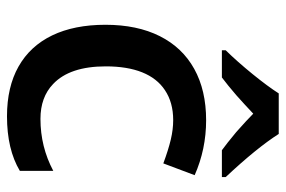

<svg xmlns="http://www.w3.org/2000/svg" viewBox="-152 -644 806 541"><g transform="rotate(90 250.5 -373.0)"><path d="M49.3 -267.6Q49.3 -356.9 81.3 -420.7Q113.3 -484.4 173.6 -517.8Q233.9 -551.3 318.4 -551.3Q399.9 -551.3 473.1 -519L439.9 -430.7Q401.9 -444.8 373 -451.7Q344.2 -458.5 317.9 -458.5Q268.1 -458.5 233.4 -435.1Q200.2 -413.1 183.3 -371.1Q166.5 -329.1 166.5 -268.6Q166.5 -167 216.3 -120.1Q253.4 -84.5 314.5 -84.5Q393.1 -84.5 460.9 -120.6V-26.4Q400.4 9.8 307.1 9.8Q224.6 9.8 167 -22.7Q109.4 -55.2 79.3 -117.4Q49.3 -179.7 49.3 -267.6ZM242.7 -755.9H356.9Q396.5 -693.8 478.5 -606.4V-595.7H402.8Q385.7 -607.9 351.6 -636.2Q317.4 -666.5 299.8 -684.1Q272.9 -658.7 247.6 -636.2Q219.2 -611.8 197.8 -595.7H121.1V-606.4Q152.8 -638.7 188 -681.9Q223.1 -725.1 242.7 -755.9Z"/></g></svg>

Font: Viking Open Sans Light
Style: Bold
Weight: 600
Foundry: Ascender Corporation
Version: Version 2.001